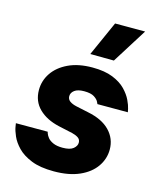

<svg xmlns="http://www.w3.org/2000/svg" viewBox="-117 -864 790 957"><g transform="rotate(15 277.5 -385.5)"><path d="M399 -601 277 -602 357 -781H512ZM252 10Q181 10 135.5 -8.5Q90 -27 64 -54Q38 -81 26 -108.5Q14 -136 11 -154.5Q8 -173 8 -173H172Q172 -173 175 -164Q178 -155 187 -143.5Q196 -132 215 -123.5Q234 -115 264 -115Q302 -115 319 -129Q336 -143 336 -160Q336 -176 324 -184.5Q312 -193 292 -198L219 -214Q153 -229 114.5 -267Q76 -305 76 -363Q76 -411 103 -451Q130 -491 181.5 -515.5Q233 -540 306 -540Q369 -540 411 -523Q453 -506 477.5 -480.5Q502 -455 514 -429.5Q526 -404 529.5 -387Q533 -370 533 -370H376Q376 -370 370.5 -381.5Q365 -393 348 -404Q331 -415 296 -415Q263 -415 246.5 -402.5Q230 -390 230 -372Q230 -356 243 -346.5Q256 -337 279 -332L340 -319Q416 -304 455 -263.5Q494 -223 494 -167Q494 -119 466 -78.5Q438 -38 384 -14Q330 10 252 10Z"/></g></svg>

Font: Be Vietnam Pro ExtraBold
Style: Italic
Weight: 800
Italic angle: -12°
Designer: Lam Bao, Tony Le, Vietanh Nguyen
Foundry: Yellow Type Foundry
Version: Version 1.002; ttfautohint (v1.8.3)